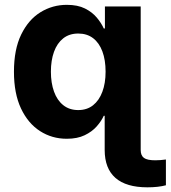

<svg xmlns="http://www.w3.org/2000/svg" viewBox="-20 -573 716 805"><path d="M598 212.4Q509.1 212.4 464 172.9Q418.9 133.3 418.9 55.8V-96.9H569.9V55.8Q569.9 79.1 583.6 89.1Q597.4 99.1 631 99.1Q641.8 99.1 652.9 98.2Q664.1 97.3 675.6 95.7V203.8Q660.2 207.9 640.5 210.2Q620.8 212.4 598 212.4ZM260 8.8Q197.9 8.8 147.8 -23.4Q97.6 -55.6 68 -118.3Q38.5 -181 38.5 -272.1Q38.5 -365.9 68.9 -428.3Q99.3 -490.6 149.7 -521.7Q200.1 -552.7 260.2 -552.7Q305.8 -552.7 336.3 -537.4Q366.9 -522 386 -499Q405.1 -476.1 415 -453.7H419.9V-545.9H569.9V0H420.5V-87.5H415Q404.8 -64.9 385.2 -42.8Q365.6 -20.7 334.9 -6Q304.2 8.8 260 8.8ZM308 -111.5Q344.7 -111.5 370.2 -131.7Q395.6 -151.9 409.1 -188Q422.7 -224.1 422.7 -272.5Q422.7 -321.4 409.3 -357.3Q396 -393.2 370.5 -412.8Q344.9 -432.4 308 -432.4Q270.6 -432.4 245 -412.1Q219.4 -391.8 206.4 -355.8Q193.4 -319.8 193.4 -272.5Q193.4 -225.2 206.5 -188.8Q219.6 -152.4 245.3 -132Q271 -111.5 308 -111.5Z"/></svg>

Font: GitLab Sans
Style: Regular
Weight: 400
Designer: Rasmus Andersson
Foundry: Modifications by GitLab B.V., manufactured by rsms
Version: Version 4.000;git-c8fb6b7